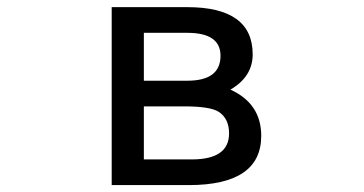

<svg xmlns="http://www.w3.org/2000/svg" viewBox="-20 -539 1040 548"><path d="M298.8 -10.7V-518.6H514.6Q701.2 -518.6 701.2 -383.8Q701.2 -320.3 637.7 -283.2Q725.6 -243.2 725.6 -151.4Q725.6 -10.7 518.6 -10.7ZM390.6 -84H527.3Q633.8 -84 633.8 -158.2Q633.8 -200.2 604.5 -219.7Q580.1 -235.4 505.9 -235.4H390.6ZM390.6 -308.6H514.6Q609.4 -308.6 609.4 -379.9Q609.4 -445.3 514.6 -445.3H390.6Z"/></svg>

Font: MotoyaLCedar
Style: W3 mono
Weight: 400
Version: Version 1.01